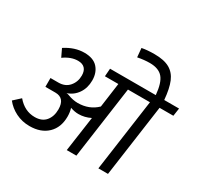

<svg xmlns="http://www.w3.org/2000/svg" viewBox="-190 -1193 1497 1436"><g transform="rotate(30 558.5 -475.0)"><path d="M1107 -621H988L901 0H818L905 -621H715L628 0H545L588 -302Q538 -277 485 -277Q452 -277 415 -290Q425 -257 425 -220Q425 -126 368 -71Q311 -16 213 -16Q148 -16 93.5 -43.5Q39 -71 4 -116L62 -169Q125 -94 213 -94Q275 -94 307 -132.5Q339 -171 339 -232Q339 -330 256 -330H170V-406H238Q297 -406 330.5 -445Q364 -484 364 -539Q364 -579 344 -600Q324 -621 285 -621Q225 -621 164 -577L132 -644Q213 -697 296 -697Q374 -697 412 -655Q450 -613 450 -546Q450 -481 417.5 -433.5Q385 -386 330 -368Q342 -368 351 -364Q355 -362 357 -362Q374 -355 396.5 -350.5Q419 -346 438 -346Q538 -346 603 -410L632 -621H516L521 -689H916Q907 -791 871 -833Q835 -875 758 -875Q709 -875 654 -864L647 -941Q694 -950 755 -950Q838 -950 886 -923Q934 -896 957.5 -840Q981 -784 989 -689H1117Z"/></g></svg>

Font: FiraGO
Style: Italic
Weight: 400
Italic angle: -8°
Designer: bBox Type GmbH
Foundry: bBox Type GmbH
Version: Version 1.001